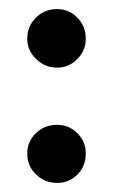

<svg xmlns="http://www.w3.org/2000/svg" viewBox="-20 -395 250 423"><path d="M106 -246Q79 -246 59.5 -265Q40 -284 40 -310Q40 -337 59 -356Q78 -375 106 -375Q132 -375 150.5 -356Q169 -337 169 -310Q169 -284 150.5 -265Q132 -246 106 -246ZM106 8Q79 8 59.5 -10.5Q40 -29 40 -57Q40 -83 59 -101.5Q78 -120 106 -120Q132 -120 150.5 -101.5Q169 -83 169 -57Q169 -29 150.5 -10.5Q132 8 106 8Z"/></svg>

Font: Kreon Light SemiBold
Style: Regular
Weight: 600
Version: Version 2.002